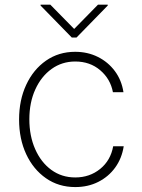

<svg xmlns="http://www.w3.org/2000/svg" viewBox="-20 -770 594 802"><path d="M294.4 11.4Q224.8 11.4 171.9 -25.6Q119 -62.5 89.3 -126.2Q59.7 -190 59.7 -271Q59.7 -351.9 89.5 -415.8Q119.3 -479.8 172.2 -516.7Q225.1 -553.6 294 -553.6Q345.9 -553.6 388.7 -532.3Q431.5 -511 459.7 -473.2Q487.9 -435.4 495.7 -384.9H451.7Q441.4 -440 398.6 -476.6Q355.8 -513.1 294.4 -513.1Q239 -513.1 195.7 -482.1Q152.3 -451 127.5 -396.5Q102.6 -342 102.6 -271.7Q102.6 -202.4 126.8 -147.4Q150.9 -92.3 194.2 -60.5Q237.6 -28.8 294.4 -28.8Q354.4 -28.8 398.3 -64.3Q442.1 -99.8 452.8 -159.1H496.8Q489 -108.7 461.3 -70.3Q433.6 -32 390.6 -10.3Q347.7 11.4 294.4 11.4ZM190.3 -750.4 289.8 -649.1 389.2 -750.4H430V-746.8L299.7 -613.3H279.8L149.5 -746.8V-750.4Z"/></svg>

Font: Inter UI Extra Light
Style: Regular
Weight: 200
Designer: Rasmus Andersson
Foundry: rsms
Version: 3.2;8d6f07862